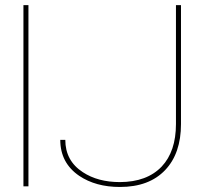

<svg xmlns="http://www.w3.org/2000/svg" viewBox="-20 -726 829 748"><path d="M71.3 0V-706.1H90.8V0ZM234.4 -181.2Q234.4 -99.6 302.7 -55.2Q361.3 -16.6 447.3 -16.6Q552.7 -17.1 609.9 -77.1Q665.5 -136.2 665.5 -242.7V-706.1H685.1V-242.7Q685.1 -128.4 623.5 -63.5Q561 2.4 447.3 2.4Q353 2.4 288.6 -41Q214.8 -91.3 214.8 -181.2Z"/></svg>

Font: Fortheenas_01
Style: Regular
Weight: 100
Designer: Situjuh Nazara
Version: Version 1.10 September 8, 2014